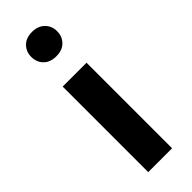

<svg xmlns="http://www.w3.org/2000/svg" viewBox="-241 -736 757 757"><g transform="rotate(-45 138.0 -357.5)"><path d="M71 0V-477H204V0ZM138 -579Q104 -579 85 -598.5Q66 -618 66 -647Q66 -676 85 -695.5Q104 -715 138 -715Q171 -715 190.5 -695.5Q210 -676 210 -647Q210 -618 191 -598.5Q172 -579 138 -579Z"/></g></svg>

Font: Mukta Malar
Style: Bold
Weight: 700
Designer: Aadarsh Rajan, Girish Dalvi, Yashodeep Gholap
Foundry: Ek Type
Version: Version 2.538;PS 1.000;hotconv 16.6.51;makeotf.lib2.5.65220;